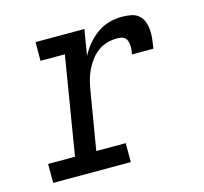

<svg xmlns="http://www.w3.org/2000/svg" viewBox="-84 -631 768 724"><g transform="rotate(-15 300.0 -269.0)"><path d="M38 0V-74H143L206 -457H111V-530H302L285 -429Q297 -452 314 -472.5Q331 -493 352.5 -508.5Q374 -524 399 -531Q424 -538 449 -538Q467 -538 484.5 -535Q502 -532 514.5 -521.5Q527 -511 533 -495Q539 -479 540 -461.5Q541 -444 539 -426Q537 -408 534 -391H450Q452 -399 453 -408Q454 -417 453.5 -425.5Q453 -434 450.5 -442Q448 -450 442 -455.5Q436 -461 427.5 -462.5Q419 -464 410 -464Q391 -464 371.5 -458.5Q352 -453 335.5 -440.5Q319 -428 306.5 -411Q294 -394 285.5 -376Q277 -358 272 -339Q267 -320 264 -301L226 -74H341V0Z"/></g></svg>

Font: Iosevka Curly Slab ExObl
Style: Regular
Weight: 400
Width: 7
Italic angle: -9°
Monospace: yes
Designer: Belleve Invis
Foundry: Belleve Invis
Version: Version 11.1.0; ttfautohint (v1.8.3)